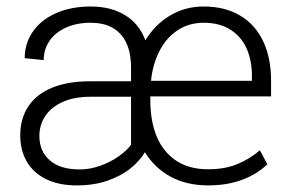

<svg xmlns="http://www.w3.org/2000/svg" viewBox="-20 -558 886 588"><path d="M798.8 -54.7Q729.5 9.8 617.7 9.8Q551.8 9.8 502.7 -16.8Q453.6 -43.5 423.8 -91.8Q408.2 -65.4 379.9 -42.5Q351.6 -19.5 309.8 -4.9Q268.1 9.8 215.3 9.8Q160.2 9.8 121.3 -9.3Q82.5 -28.3 62.3 -62.7Q42 -97.2 42 -143.6Q42 -194.3 66.4 -231.7Q90.8 -269 138.9 -289.1Q187 -309.1 256.3 -309.1H381.3V-351.6Q381.3 -417 349.9 -452.6Q318.4 -488.3 257.8 -488.3Q213.9 -488.3 181.2 -473.1Q148.4 -458 131.1 -432.1Q113.8 -406.2 113.8 -374L55.7 -379.9Q55.7 -425.3 80.8 -461.4Q106 -497.6 151.9 -517.8Q197.8 -538.1 257.8 -538.1Q319.3 -538.1 362.8 -511.7Q406.2 -485.4 425.3 -434.6Q455.1 -483.4 501.2 -510.7Q547.4 -538.1 603.5 -538.1Q668.5 -538.1 714.8 -510.7Q761.2 -483.4 785.6 -432.4Q810.1 -381.3 810.1 -311.5V-262.7H440.4V-249Q440.4 -189 459.2 -141.8Q478 -94.7 517.8 -67.1Q557.6 -39.6 617.7 -39.6Q668.5 -39.6 706.8 -55.4Q745.1 -71.3 775.9 -97.7ZM442.4 -310.5H751.5V-326.2Q751.5 -372.6 735.4 -409.2Q719.2 -445.8 686 -467Q652.8 -488.3 603.5 -488.3Q558.6 -488.3 523.9 -465.3Q489.3 -442.4 468.5 -402.1Q447.8 -361.8 442.4 -310.5ZM381.3 -114.7V-261.7H257.3Q206.5 -261.7 171.1 -245.4Q135.7 -229 118.2 -201.9Q100.6 -174.8 100.6 -141.6Q100.6 -94.7 132.6 -66.9Q164.6 -39.1 223.6 -39.1Q255.4 -39.1 286.9 -50.3Q318.4 -61.5 343.3 -79.1Q368.2 -96.7 381.3 -114.7Z"/></svg>

Font: Mardoto Light
Style: Regular
Weight: 400
Designer: Christian Robertson, Vahan Hovhannisyan
Foundry: Google
Version: Version 1.000